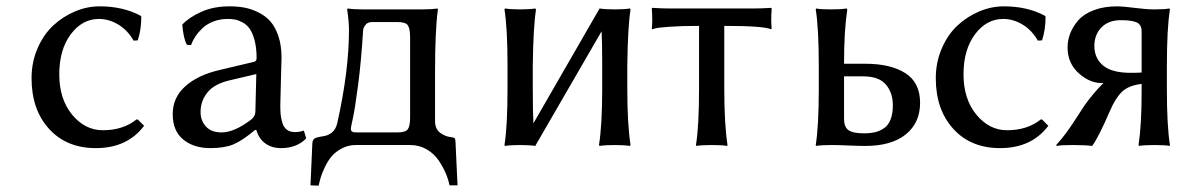

<svg xmlns="http://www.w3.org/2000/svg" viewBox="-20 -460 3790 609"><path d="M293.9 -399.9Q240.7 -399.9 204.3 -351.1Q168 -302.2 168 -224.1Q168 -146 208.7 -96.4Q249.5 -46.9 306.2 -46.9Q370.1 -46.9 413.1 -81.1H417L437 -61Q383.8 9.8 284.2 9.8Q190.9 9.8 135.5 -51.3Q80.1 -112.3 80.1 -211.9Q80.1 -262.7 99.1 -306.6Q118.2 -350.6 148.9 -379.2Q179.7 -407.7 218 -423.8Q256.3 -439.9 295.9 -439.9Q370.1 -439.9 425.8 -410.2L428.2 -407.2Q428.2 -365.7 417 -332L403.8 -331.1Q384.8 -364.3 355.2 -382.1Q325.7 -399.9 293.9 -399.9Z M793 -225.1 708 -205.1Q659.7 -193.8 637.9 -166.7Q616.2 -139.6 616.2 -105Q616.2 -77.1 633.3 -58.6Q650.4 -40 683.1 -40Q722.7 -40 775.9 -80.1Q790 -90.8 790 -106ZM793 -47.9H789.1Q748.5 -13.7 720.2 -2Q691.9 9.8 647 9.8Q594.2 9.8 561 -17.6Q527.8 -44.9 527.8 -98.1Q527.8 -150.4 567.4 -186Q606.9 -221.7 675.8 -237.8L787.1 -264.2Q793.9 -266.6 793.9 -275.9Q793.9 -308.1 787.6 -331.8Q781.2 -355.5 772.2 -368.4Q763.2 -381.3 749.8 -388.7Q736.3 -396 725.8 -397.9Q715.3 -399.9 702.1 -399.9Q677.2 -399.9 656.2 -391.6Q635.3 -383.3 621.6 -370.1Q607.9 -356.9 599.4 -343.8Q590.8 -330.6 585.9 -316.9L572.8 -317.9Q562 -336.9 558.1 -381.8Q578.6 -404.3 617.7 -422.1Q656.7 -439.9 708 -439.9Q732.9 -439.9 754.6 -436Q776.4 -432.1 798.8 -421.1Q821.3 -410.2 837.2 -392.6Q853 -375 863 -345.5Q873 -315.9 873 -276.9Q873 -273.4 871.1 -208Q869.1 -142.6 869.1 -126Q869.1 -108.9 870.1 -97.9Q871.1 -86.9 875.2 -71.8Q879.4 -56.6 889.6 -48.8Q899.9 -41 916 -41Q929.7 -41 943.8 -45.9L951.2 -21Q921.4 9.8 871.1 9.8Q842.3 9.8 821.8 -4.9Q801.3 -19.5 793 -47.9Z M1092.8 -51.8Q1092.8 -46.4 1095.7 -43.7Q1098.6 -41 1102.1 -40.5Q1105.5 -40 1111.8 -40H1240.7Q1266.6 -40 1273.7 -50.3Q1280.8 -60.5 1280.8 -87.9V-340.8Q1280.8 -369.1 1273.7 -379.6Q1266.6 -390.1 1240.7 -390.1H1160.2Q1145.5 -390.1 1138.7 -380.4Q1131.8 -370.6 1131.8 -363.8Q1125.5 -263.2 1115.7 -189.5Q1106 -115.7 1099.4 -85.4Q1092.8 -55.2 1092.8 -51.8ZM1086.9 -365.2Q1086.9 -392.1 1081.1 -430.2L1083 -433.1Q1101.1 -430.2 1130.9 -430.2H1318.8Q1348.6 -430.2 1367.2 -433.1L1369.1 -430.2Q1359.9 -367.2 1359.9 -229V-76.2Q1359.9 -51.3 1375.7 -39.1Q1391.6 -26.9 1411.1 -24.9Q1419.4 -24.4 1422.1 -21.2Q1424.8 -18.1 1424.8 -9.8L1431.2 127.9H1405.8Q1402.3 109.9 1394.3 90.6Q1386.2 71.3 1371.8 49.6Q1357.4 27.8 1333.7 13.9Q1310.1 0 1280.8 0H1108.9Q1085 0 1065.2 10.3Q1045.4 20.5 1033.2 34.4Q1021 48.3 1011.5 67.9Q1002 87.4 997.8 101.1Q993.7 114.7 990.7 128.9L964.8 127.9L970.7 -4.9Q971.2 -17.1 978.3 -21Q985.4 -24.9 999 -26.9Q1041.5 -31.2 1049.8 -69.8Q1086.9 -235.4 1086.9 -365.2Z M1589.8 -251Q1589.8 -370.1 1580.1 -430.2L1582 -433.1Q1600.1 -430.2 1629.9 -430.2Q1659.7 -430.2 1677.7 -433.1L1680.2 -430.2Q1671.4 -374 1669.9 -251V-179.2Q1669.9 -101.1 1671.9 -68.8L1881.8 -433.1Q1899.9 -430.2 1930.2 -430.2Q1959.5 -430.2 1978 -433.1L1980 -430.2Q1971.2 -374 1969.7 -251V-179.2Q1969.7 -66.4 1980 0L1978 2.9Q1959.5 0 1930.2 0Q1899.9 0 1881.8 2.9L1879.9 0Q1890.1 -63.5 1890.1 -179.2V-251Q1890.1 -327.6 1888.2 -360.8L1677.7 2.9Q1659.7 0 1629.9 0Q1600.1 0 1582 2.9L1580.1 0Q1589.8 -60.1 1589.8 -179.2Z M2197.3 -377.9Q2141.6 -377.9 2104.7 -375.2Q2067.9 -372.6 2058.6 -370.1L2049.3 -367.2L2047.4 -370.1Q2050.3 -392.6 2047.4 -433.1L2049.3 -435.1Q2079.6 -433.1 2104.5 -433.1H2370.6Q2395 -433.1 2425.3 -435.1L2427.7 -433.1Q2424.8 -392.6 2427.7 -370.1L2425.3 -367.2Q2401.9 -377.9 2277.3 -377.9V-180.2Q2277.3 -66.4 2287.6 0L2285.6 2.9Q2271.5 0 2237.3 0Q2221.7 0 2209.5 0.7Q2197.3 1.5 2192.9 2L2188.5 2.9L2187.5 0Q2197.3 -60.1 2197.3 -180.2Z M2812 -126Q2812 -166 2789.8 -191.9Q2767.6 -217.8 2718.3 -217.8H2657.2V-83Q2657.2 -57.1 2671.4 -47.1Q2685.5 -37.1 2720.2 -37.1Q2740.7 -37.1 2755.9 -40.8Q2771 -44.4 2784.4 -53.7Q2797.9 -63 2804.9 -81.3Q2812 -99.6 2812 -126ZM2657.2 -258.8V-257.8H2725.1Q2804.7 -257.8 2851.6 -228Q2898.4 -198.2 2898.4 -133.8Q2898.4 -70.3 2853 -33.7Q2807.6 2.9 2725.1 2.9Q2704.1 2.9 2671.1 1.5Q2638.2 0 2617.2 0Q2601.6 0 2589.4 0.7Q2577.1 1.5 2572.8 2L2568.4 2.9L2567.4 0Q2577.1 -60.1 2577.1 -179.2V-250Q2577.1 -370.1 2567.4 -430.2L2568.4 -433.1Q2582 -430.2 2617.2 -430.2Q2632.3 -430.2 2644.3 -430.9Q2656.2 -431.6 2660.6 -432.6L2665 -433.1L2667.5 -430.2Q2657.2 -363.3 2657.2 -258.8Z M3162.1 -399.9Q3108.9 -399.9 3072.5 -351.1Q3036.1 -302.2 3036.1 -224.1Q3036.1 -146 3076.9 -96.4Q3117.7 -46.9 3174.3 -46.9Q3238.3 -46.9 3281.2 -81.1H3285.2L3305.2 -61Q3252 9.8 3152.3 9.8Q3059.1 9.8 3003.7 -51.3Q2948.2 -112.3 2948.2 -211.9Q2948.2 -262.7 2967.3 -306.6Q2986.3 -350.6 3017.1 -379.2Q3047.9 -407.7 3086.2 -423.8Q3124.5 -439.9 3164.1 -439.9Q3238.3 -439.9 3293.9 -410.2L3296.4 -407.2Q3296.4 -365.7 3285.2 -332L3272 -331.1Q3252.9 -364.3 3223.4 -382.1Q3193.8 -399.9 3162.1 -399.9Z M3601.1 -230V-359.9Q3601.1 -382.3 3585 -389.2Q3568.8 -396 3535.2 -396Q3496.1 -396 3473.6 -373Q3451.2 -350.1 3451.2 -314Q3451.2 -275.9 3478.5 -252.4Q3505.9 -229 3567.4 -229Q3588.9 -229 3601.1 -230ZM3523.9 -439.9Q3541 -439.9 3578.4 -435.1Q3615.7 -430.2 3641.1 -430.2Q3656.7 -430.2 3668.7 -430.9Q3680.7 -431.6 3685.1 -432.6L3689 -433.1L3690.9 -430.2Q3681.2 -370.1 3681.2 -250V-178.2Q3681.2 -60.1 3690.9 0L3689.9 2.9Q3676.3 0 3641.1 0Q3626 0 3614 0.7Q3602.1 1.5 3597.7 2L3593.3 2.9L3591.3 0Q3601.1 -63.5 3601.1 -168.9V-193.8Q3559.6 -189 3538.6 -168.7Q3517.6 -148.4 3500 -106.9Q3464.8 -25.4 3444.3 2.9Q3423.3 0 3381.3 0Q3343.8 0 3332 2.9L3330.1 0Q3349.1 -21 3362.8 -39.8Q3376.5 -58.6 3393.8 -85.4Q3411.1 -112.3 3418.9 -124Q3446.8 -163.6 3480 -196.8Q3439.5 -194.3 3402.8 -226.6Q3366.2 -258.8 3366.2 -309.1Q3366.2 -332 3374.5 -353.8Q3382.8 -375.5 3400.1 -395.5Q3417.5 -415.5 3449.5 -427.7Q3481.4 -439.9 3523.9 -439.9Z"/></svg>

Font: Linear Smooth
Style: Regular
Weight: 400
Designer: Philipp H. Poll, Flanker
Foundry: Philipp H. Poll, reworked by Flanker
Version: Version 1.061 | FøM Fix